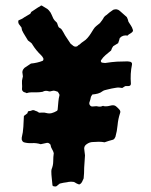

<svg xmlns="http://www.w3.org/2000/svg" viewBox="-20 -670 556 707"><path d="M469 -561Q471 -556 467 -552Q463 -548 458 -545.5Q453 -543 450 -539Q432 -542 421 -530Q420 -526 418.5 -521Q417 -516 415 -511Q410 -508 406 -505.5Q402 -503 397 -500Q392 -494 389 -484Q379 -476 369 -467.5Q359 -459 352 -448Q350 -444 354 -440Q355 -440 356 -439.5Q357 -439 358 -439Q360 -439 363 -438.5Q366 -438 367 -438Q393 -442 411 -443Q429 -444 450 -444Q452 -444 453.5 -443.5Q455 -443 457 -443Q461 -443 464 -440Q467 -437 466 -432Q459 -399 462 -362Q462 -353 452 -353H442Q439 -352 436.5 -350Q434 -348 430 -346Q425 -347 419.5 -347.5Q414 -348 408 -347Q400 -346 391 -344Q382 -342 374 -340Q370 -339 366 -338Q362 -337 359 -335Q350 -328 340.5 -325.5Q331 -323 320 -322Q319 -320 317.5 -318Q316 -316 315 -314Q314 -309 312.5 -303Q311 -297 309 -292Q308 -286 312 -281.5Q316 -277 322 -278Q326 -278 328.5 -278.5Q331 -279 335 -279Q339 -278 344 -277.5Q349 -277 353 -278Q356 -279 358.5 -280Q361 -281 362 -279Q370 -278 377 -279Q384 -280 391 -282Q402 -284 409 -277Q412 -275 414.5 -272Q417 -269 420 -266Q425 -260 422 -253Q415 -232 413 -209.5Q411 -187 405 -166Q404 -164 403 -162.5Q402 -161 401 -159Q400 -158 398 -156.5Q396 -155 394 -155Q387 -153 380 -151Q373 -149 365 -146Q355 -148 344 -148Q333 -148 322 -147Q310 -147 299 -139Q290 -133 290 -123Q291 -116 291.5 -110Q292 -104 293 -98Q292 -87 291.5 -75.5Q291 -64 290 -53Q290 -43 289.5 -32.5Q289 -22 288 -13Q285 -6 282 0Q279 6 273 9Q269 9 266.5 7.5Q264 6 261 5Q255 1 252 0Q238 -2 227 1Q220 2 213.5 3Q207 4 200 6Q198 7 195 10Q192 13 189 15Q185 18 179 16Q173 16 173 10Q172 -3 170.5 -15Q169 -27 169 -40Q169 -42 169.5 -44Q170 -46 170 -47Q176 -61 176 -76.5Q176 -92 178 -106Q176 -114 171.5 -121Q167 -128 166 -137Q165 -139 161 -142Q157 -145 153 -144Q147 -143 141.5 -141.5Q136 -140 130 -139Q114 -144 98 -143Q82 -142 68 -146Q64 -148 62.5 -150.5Q61 -153 60 -156V-163Q65 -183 66 -203Q67 -223 68 -243L81 -253Q82 -260 85 -260.5Q88 -261 94 -262Q102 -267 110 -262Q116 -261 124 -255Q131 -255 137 -255.5Q143 -256 150 -254Q161 -251 170.5 -253.5Q180 -256 190 -262L192 -265Q192 -267 192.5 -269Q193 -271 193 -274Q194 -285 195 -296.5Q196 -308 199 -319Q200 -322 193 -332Q188 -334 182.5 -335.5Q177 -337 171 -335Q168 -334 165 -333.5Q162 -333 159 -334Q147 -338 137 -332Q132 -331 126 -330.5Q120 -330 115 -330Q105 -330 95.5 -330Q86 -330 78 -327Q75 -329 72.5 -329.5Q70 -330 68 -331Q61 -335 61 -342Q62 -352 61 -362.5Q60 -373 63 -383Q65 -388 64 -391.5Q63 -395 63 -399Q60 -410 70 -420Q76 -424 82 -428Q88 -432 94 -436Q105 -437 116 -439.5Q127 -442 137 -446Q140 -448 140 -452Q140 -456 138 -458Q136 -462 132 -466Q113 -484 100 -505Q98 -510 93 -513.5Q88 -517 83 -521Q78 -529 72 -539Q69 -544 66 -549Q63 -554 61 -559L59 -569Q56 -572 55.5 -573.5Q55 -575 53 -577Q45 -585 48 -595Q53 -597 58.5 -599.5Q64 -602 69 -606L91 -619Q93 -621 94 -624Q95 -627 98 -628Q106 -633 113 -638Q120 -643 128 -647Q129 -649 130.5 -649Q132 -649 133 -650Q150 -640 154.5 -637Q159 -634 166 -624Q167 -622 168 -620Q169 -618 170 -616Q173 -608 176.5 -601.5Q180 -595 187 -589Q189 -588 190.5 -584.5Q192 -581 193 -577Q194 -575 195 -572Q196 -569 200 -567Q205 -565 208 -560Q211 -555 214 -550Q219 -540 226 -530Q233 -520 240 -509Q242 -508 244.5 -505.5Q247 -503 250 -501Q257 -496 265 -500Q266 -501 266.5 -501.5Q267 -502 268 -503Q270 -505 273 -506Q280 -513 288 -518Q296 -523 302 -530Q309 -538 314 -546Q319 -554 324 -562Q329 -570 335 -574.5Q341 -579 348 -585Q352 -590 356 -595.5Q360 -601 363 -607L368 -612Q373 -615 376 -618Q379 -621 383 -624Q387 -627 390 -629Q393 -631 397 -634Q411 -639 421 -630Q427 -625 433.5 -619Q440 -613 447 -607Q449 -603 450.5 -599Q452 -595 453 -590Q455 -586 457.5 -583Q460 -580 462 -576Q464 -573 466 -569Q468 -565 469 -561Z"/></svg>

Font: Darumadrop One
Style: Regular
Weight: 400
Version: Version 1.000